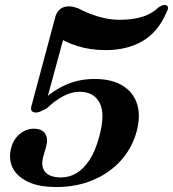

<svg xmlns="http://www.w3.org/2000/svg" viewBox="-20 -738 696 772"><path d="M24 -139.5Q29.5 -164 43.2 -182.2Q57 -200.5 75.8 -210.5Q94.5 -220.5 115.5 -220.5Q149 -220.5 161.8 -200.2Q174.5 -180 165 -147L153.5 -106.5Q143.5 -68.5 161.8 -46.5Q180 -24.5 226.5 -24.5Q258 -24.5 287 -41.5Q316 -58.5 340 -95Q364 -131.5 379.5 -191Q404 -281.5 380.2 -325.2Q356.5 -369 300.5 -369Q279.5 -369 257.8 -361.5Q236 -354 213.5 -339Q191 -324 167.5 -302Q152.5 -294.5 143.5 -290Q134.5 -285.5 124 -285.5Q113 -285.5 107.8 -292Q102.5 -298.5 106.5 -312L203.5 -674Q209.5 -691.5 222.8 -702Q236 -712.5 257.5 -712.5Q266 -712.5 274.8 -710.5Q283.5 -708.5 292 -705.5Q318 -692 345 -681.5Q372 -671 401 -664.8Q430 -658.5 462 -658.5Q515 -658.5 553.5 -670.8Q592 -683 617.5 -708.5Q627 -714.5 634.8 -717Q642.5 -719.5 649.5 -716.5Q654.5 -714 655.5 -707.5Q656.5 -701 649 -687.5Q615.5 -609 553.2 -572.8Q491 -536.5 405 -536.5Q343.5 -536.5 291.5 -552.8Q239.5 -569 205.5 -594.5L249 -633.5L165 -325.5L147 -331.5Q181 -362 214.2 -381.5Q247.5 -401 283.5 -410.8Q319.5 -420.5 360.5 -420.5Q429 -420.5 472.8 -393.8Q516.5 -367 531.5 -319Q546.5 -271 528.5 -206Q509 -138.5 462.8 -89Q416.5 -39.5 351 -12.8Q285.5 14 207 14Q136 14 92 -7.2Q48 -28.5 31 -63.2Q14 -98 24 -139.5Z"/></svg>

Font: Fraunces SemiBold
Style: Italic
Weight: 600
Italic angle: -16°
Version: Version 1.000;[b76b70a41]